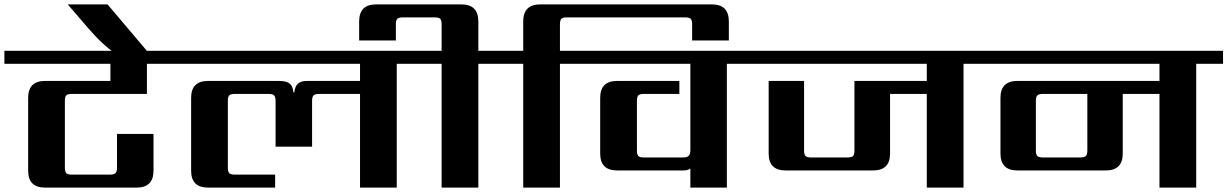

<svg xmlns="http://www.w3.org/2000/svg" viewBox="-40 -853 5581 873"><path d="M628 -426H287Q268 -426 261.5 -419.5Q255 -413 255 -394V-91Q255 -72 261.5 -65.5Q268 -59 287 -59H459Q478 -59 485 -65.5Q492 -72 492 -91V-244H658V-77Q658 0 581 0H165Q88 0 88 -77V-408Q88 -485 165 -485H462V-563H-20V-622H762V-563H628Z M637 -611H484Q430 -645 360 -726L268 -833H449Z M1886 -622V-563H1764V0H1597V-426H1412Q1393 -426 1386 -419.5Q1379 -413 1379 -394V-186H1213V-394Q1213 -413 1206 -419.5Q1199 -426 1180 -426H1028Q1009 -426 1002.5 -419.5Q996 -413 996 -394V-91Q996 -72 1002.5 -65.5Q1009 -59 1028 -59H1211V0H906Q829 0 829 -77V-408Q829 -485 906 -485H1229Q1262 -485 1277 -473Q1292 -461 1294 -433H1298Q1301 -460 1314.5 -472.5Q1328 -485 1357 -485H1597V-563H722V-622Z M2257 -622V-563H2135V0H1968V-563H1846V-622H1968V-742Q1968 -761 1961.5 -767.5Q1955 -774 1936 -774H1792Q1773 -774 1766.5 -767.5Q1760 -761 1760 -742V-669H1593V-755Q1593 -833 1670 -833H2058Q2135 -833 2135 -755V-622Z M2628 -622V-563H2506V0H2339V-563H2217V-622H2339V-755Q2339 -833 2416 -833H3197Q3274 -833 3274 -755V-669H3107V-742Q3107 -761 3100.5 -767.5Q3094 -774 3075 -774H2538Q2519 -774 2512.5 -767.5Q2506 -761 2506 -742V-622Z M3388 -622V-563H3265V0H3099V-87Q3088 -78 3067 -78H2766Q2689 -78 2689 -155V-408Q2689 -485 2766 -485H3049V-426H2888Q2869 -426 2862.5 -419.5Q2856 -413 2856 -394V-169Q2856 -150 2862.5 -143.5Q2869 -137 2888 -137H3065Q3084 -137 3091.5 -144.5Q3099 -152 3099 -171V-563H2588V-622Z M4463 -622V-563H4341V0H4174V-426H4007V-155Q4007 -78 3930 -78H3532Q3455 -78 3455 -155V-485H3616V-169Q3616 -150 3623 -143.5Q3630 -137 3649 -137H3813Q3832 -137 3838.5 -143.5Q3845 -150 3845 -169V-485H4174V-563H3348V-622Z M4904 -169V-426H4703Q4684 -426 4677 -419.5Q4670 -413 4670 -394V-169Q4670 -150 4677 -143.5Q4684 -137 4703 -137H4871Q4890 -137 4897 -143.5Q4904 -150 4904 -169ZM5521 -622V-563H5399V0H5232V-426H5065V-155Q5065 -78 4988 -78H4586Q4509 -78 4509 -155V-408Q4509 -485 4586 -485H5232V-563H4423V-622Z"/></svg>

Font: Sarpanch
Style: Bold
Weight: 700
Designer: Manushi Parikh (Devanagari and Latin), Jyotish Sonowal (Devanagari)
Foundry: Indian Type Foundry
Version: Version 2.004;PS 1.0;hotconv 1.0.78;makeotf.lib2.5.61930; tt